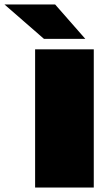

<svg xmlns="http://www.w3.org/2000/svg" viewBox="-102 -844 482 864"><path d="M56 -622H320V0H56ZM146 -824 282 -669H96L-82 -824Z"/></svg>

Font: Sarpanch Black
Style: Regular
Weight: 900
Designer: Manushi Parikh (Devanagari and Latin), Jyotish Sonowal (Devanagari)
Foundry: Indian Type Foundry
Version: Version 2.004;PS 1.0;hotconv 1.0.78;makeotf.lib2.5.61930; tt